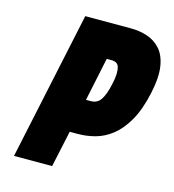

<svg xmlns="http://www.w3.org/2000/svg" viewBox="-105 -788 793 876"><g transform="rotate(15 291.5 -350.0)"><path d="M408 -700H190L41 0H221L258 -172H296Q337 -172 378 -183Q419 -194 456 -223Q493 -252 523 -304Q553 -356 571 -438Q588 -516 580 -567Q572 -618 546 -647Q520 -676 483.5 -688Q447 -700 408 -700ZM292 -332 335 -537H358Q372 -537 381 -531.5Q390 -526 393.5 -513.5Q397 -501 396.5 -482Q396 -463 390 -436Q384 -407 376.5 -387Q369 -367 360.5 -355Q352 -343 340.5 -337.5Q329 -332 315 -332Z"/></g></svg>

Font: Advent Pro Black
Style: Italic
Weight: 900
Italic angle: -12°
Version: Version 3.000